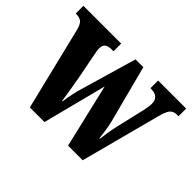

<svg xmlns="http://www.w3.org/2000/svg" viewBox="-118 -737 938 938"><g transform="rotate(45 351.0 -268.0)"><path d="M57 -430Q49 -462 36 -472.5Q23 -483 -1 -483H-4V-536H257V-483H247Q222 -483 209.5 -474.5Q197 -466 197 -441Q197 -433 199.5 -420.5Q202 -408 204 -397L229 -268Q235 -232 241.5 -194.5Q248 -157 251 -134H254Q257 -158 263.5 -189.5Q270 -221 278 -246L361 -531H415L492 -236Q498 -213 502.5 -182.5Q507 -152 509 -133H512Q515 -157 519 -182.5Q523 -208 530 -238L564 -384Q571 -414 571 -434Q571 -483 517 -483H512V-536H706V-483H695Q671 -483 658.5 -468Q646 -453 634 -405L527 0H426L348 -331L263 0H162Z"/></g></svg>

Font: Noto Serif Ethiopic ExtraCondensed ExtraBold
Style: Regular
Weight: 800
Width: 2
Designer: Monotype Design Team
Foundry: Monotype Imaging Inc.
Version: Version 2.102; ttfautohint (v1.8.4.7-5d5b)